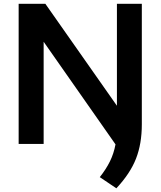

<svg xmlns="http://www.w3.org/2000/svg" viewBox="-20 -760 848 1014"><path d="M594.5 234.5 507 175.5Q540 134 560.5 92.5Q581 51 590 2.5L210.5 -539.5V0H78.5V-740H219.5L597.5 -201.5V-740H729V-103.5Q729 -0.5 698.2 78Q667.5 156.5 594.5 234.5Z"/></svg>

Font: Encode Sans SemiExpanded SemiExpanded SemiBold
Style: Regular
Weight: 600
Width: 6
Designer: Multiple Designers
Foundry: Impallari Type
Version: Version 3.000; ttfautohint (v1.8.3) -l 8 -r 50 -G 200 -x 14 